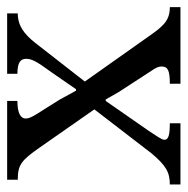

<svg xmlns="http://www.w3.org/2000/svg" viewBox="-16 -498 513 524"><g transform="rotate(-90 240.0 -236.5)"><path d="M482 0V-29C445 -29 430 -47 402 -87L279 -261L385 -397C408 -426 431 -444 465 -444V-473H300V-445C332 -445 341 -436 341 -421C341 -405 332 -390 305 -353L258 -285H254L230 -329C196 -385 178 -406 178 -422C178 -437 194 -445 226 -445V-473H11V-444C52 -444 64 -434 99 -384L203 -235L83 -79C50 -40 32 -29 -2 -29V0H165V-29C132 -29 120 -33 120 -44C120 -52 134 -70 144 -86L226 -204H230L250 -169L313 -72C318 -64 320 -58 320 -51C320 -34 308 -29 273 -29V0Z"/></g></svg>

Font: STIX Two Math
Style: Regular
Weight: 400
Designer: Ross Mills, John Hudson & Paul Hanslow, Tiro Typeworks Ltd; with portions MicroPress Inc., with additions and correction
Foundry: Tiro Typeworks Ltd
Version: Version 2.02 b142